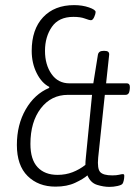

<svg xmlns="http://www.w3.org/2000/svg" viewBox="-20 -725 545 751"><path d="M197 5Q130 5 88 -36.5Q46 -78 46 -158Q46 -237 80.5 -297Q115 -357 172 -381L173 -385Q143 -400 123.5 -439Q104 -478 104 -526Q104 -610 148.5 -657.5Q193 -705 270 -705Q302 -705 328 -696Q354 -687 354 -678Q354 -671 348.5 -658.5Q343 -646 336 -646Q329 -646 312 -652.5Q295 -659 267 -659Q210 -659 183 -620Q156 -581 156 -526Q156 -472 181.5 -435.5Q207 -399 252 -399H345L363 -511Q366 -526 384 -526H390Q408 -526 407 -511L395 -399H476Q489 -399 488 -381L487 -372Q485 -354 471 -354H390L364 -108Q360 -65 372 -52Q384 -39 419 -39Q436 -39 446 -41.5Q456 -44 461 -44Q467 -44 466 -35Q466 -28 464 -19Q462 -10 459 -6Q455 -1 439.5 2.5Q424 6 408 6Q385 6 359.5 -2Q334 -10 322 -39Q306 -25 274 -10Q242 5 197 5ZM205 -41Q237 -41 264 -51.5Q291 -62 314 -80Q314 -93 316 -111L340 -354H246Q180 -354 139.5 -301Q99 -248 99 -162Q99 -101 127 -71Q155 -41 205 -41Z"/></svg>

Font: Asap Condensed Condensed ExtraLight
Style: Italic
Weight: 200
Width: 3
Italic angle: -6°
Designer: Pablo Cosgaya
Foundry: Omnibus-Type
Version: Version 3.001; ttfautohint (v1.8.4.7-5d5b)